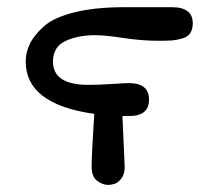

<svg xmlns="http://www.w3.org/2000/svg" viewBox="-20 -503 615 536"><path d="M51.8 -331.1Q51.8 -356.9 63.5 -380.9Q75.2 -404.8 102.5 -429.4Q129.9 -454.1 187.5 -468.5Q245.1 -482.9 325.2 -482.9H460Q518.1 -482.9 518.1 -438Q518.1 -420.9 511 -410.4Q503.9 -399.9 488.5 -395.5Q473.1 -391.1 460 -390.1Q446.8 -389.2 422.9 -389.2Q375 -389.2 324 -397Q272.9 -404.8 245.1 -404.8Q197.3 -404.8 162.6 -388.4Q127.9 -372.1 127.9 -331.1Q127.9 -266.1 227.1 -266.1Q255.9 -266.1 293 -268.6Q330.1 -271 339.8 -271Q396 -271 396 -225.1Q396 -179.2 341.8 -179.2H321.8Q327.6 -47.4 328.1 -37.1Q328.1 -17.1 319.1 -5.1Q310.1 6.8 300.5 10Q291 13.2 282.2 13.2Q266.1 13.2 251 1.7Q235.8 -9.8 235.8 -38.1Q235.8 -71.3 243.2 -185.1Q51.8 -211.9 51.8 -331.1Z"/></svg>

Font: CMU Concrete
Style: Bold
Weight: 700
Version: Version 0.7.0